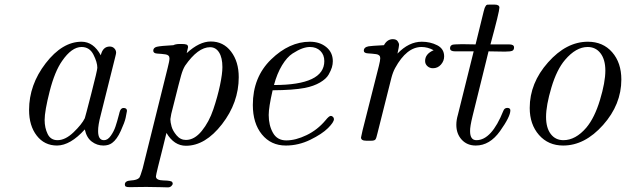

<svg xmlns="http://www.w3.org/2000/svg" viewBox="-20 -624 2735 838"><path d="M106.9 -144Q106.9 -253.9 179.4 -347.9Q252 -441.9 335.9 -441.9Q387.7 -441.9 419.9 -382.8Q428.7 -420.9 459 -420.9Q471.2 -420.9 479 -412.8Q486.8 -404.8 486.8 -394Q486.8 -390.1 482.9 -375L419.9 -123Q407.7 -77.1 408.2 -51.8Q408.2 -12.2 433.6 -12.2Q433.6 -12.2 434.1 -12.2Q450.2 -12.2 463.6 -31.5Q477.1 -50.8 484.1 -71.8Q491.2 -92.8 499 -123Q501 -130.9 502 -134.8Q506.8 -152.8 519 -152.8Q534.2 -152.8 534.2 -140.1Q532.2 -127.9 528.3 -109.4Q524.4 -90.8 507.3 -53Q490.2 -15.1 469.2 0Q454.1 11.2 431.2 11.2Q403.3 11.2 380.6 -5.9Q357.9 -22.9 350.1 -59.1Q287.1 10.7 229 11.2Q173.8 11.2 140.4 -32Q106.9 -75.2 106.9 -144ZM174.8 -100.1Q174.8 -65.9 188 -39.1Q201.2 -12.2 231 -12.2Q265.1 -12.2 301 -46.6Q336.9 -81.1 350.1 -107.9Q352.1 -112.8 378.4 -215.3Q404.8 -317.9 404.8 -328.1Q404.8 -352.1 387.9 -385.5Q371.1 -418.9 335.9 -418.9Q293 -418.9 251 -357.9Q218.8 -312 196.8 -225.6Q174.8 -139.2 174.8 -100.1Z M524.9 181.2Q524.9 165 551.8 163.6Q578.6 162.1 587.9 151.9Q592.8 145 602.5 111.8L711.9 -328.1Q719.7 -357.9 719.7 -369.1Q719.7 -384.3 702.1 -386.7Q684.6 -389.2 666.7 -390.1Q648.9 -391.1 648.9 -402.8Q648.9 -416 664.8 -419.9Q680.7 -423.8 736.8 -426.8Q745.6 -431.6 763.7 -432.1H772Q788.1 -432.1 794.4 -429.4Q800.8 -426.8 800.8 -418Q800.8 -416 794.9 -392.1Q850.1 -442.9 899.9 -442.9Q955.1 -442.9 988.5 -398.9Q1022 -355 1022 -287.1Q1022 -176.3 949 -82Q876 12.2 791.5 12.2Q739.7 12.2 706.5 -43.9Q702.6 -25.9 690.7 20.5Q678.7 66.9 669.7 104Q660.6 141.1 660.6 146Q660.6 163.1 694.1 163.6Q727.5 164.1 731.9 170.9Q733.9 174.8 733.9 176.8Q733.9 182.6 727.8 188.2Q721.7 193.8 712.9 193.8Q708 193.8 679.9 192.9Q651.9 191.9 618.7 191.9Q598.6 191.9 575.2 192.4Q551.8 192.9 546.9 192.9Q533.7 192.9 529.3 190.4Q524.9 188 524.9 181.2ZM723.6 -104Q723.6 -90.8 728.8 -72Q733.9 -53.2 750.7 -33.2Q767.6 -13.2 791.5 -13.2Q828.6 -13.2 860.6 -52.5Q892.6 -91.8 911.1 -147Q929.7 -202.1 940.2 -252Q950.7 -301.8 950.7 -331.1Q950.7 -372.1 936.3 -395Q921.9 -418 897 -418Q843.8 -418 787.6 -336.9Q777.8 -320.8 770.5 -294.9Q768.6 -291 727.5 -127Q723.6 -106.9 723.6 -104Z M1083.5 -166Q1083.5 -287.1 1163.1 -364.5Q1242.7 -441.9 1332.5 -441.9Q1375.5 -441.9 1404.1 -418.5Q1432.6 -395 1432.6 -356.9Q1432.6 -343.8 1428.7 -330.3Q1424.8 -316.9 1414.3 -298.3Q1403.8 -279.8 1376.7 -263.9Q1349.6 -248 1310.5 -240.2Q1258.8 -230.5 1169.9 -230Q1152.8 -155.8 1152.8 -122.1Q1152.8 -77.1 1171.4 -44.2Q1189.9 -11.2 1229.5 -11.2Q1270.5 -11.2 1318.1 -34.2Q1365.7 -57.1 1400.9 -99.1Q1416 -118.2 1423.8 -118.2Q1428.7 -118.2 1433.1 -114Q1437.5 -109.9 1437.5 -104Q1437.5 -90.8 1411.6 -64.9Q1385.7 -39.1 1334.2 -13.9Q1282.7 11.2 1227.5 11.2Q1162.6 11.2 1123 -37.4Q1083.5 -85.9 1083.5 -166ZM1175.8 -252.9Q1395.5 -252.9 1395.5 -357.4Q1395.5 -384.8 1378.2 -401.9Q1360.8 -418.9 1332.5 -418.9Q1317.4 -418.9 1299.1 -412.4Q1280.8 -405.8 1256.8 -390.4Q1232.9 -375 1210.9 -338.9Q1189 -302.7 1175.8 -252.9Z M1555.7 -23.9Q1555.7 -26.9 1562.5 -55.2L1633.8 -336.9Q1639.6 -359.9 1639.6 -370.1Q1639.6 -385.3 1621.6 -387.7Q1603.5 -390.1 1585.7 -391.1Q1567.9 -392.1 1567.9 -402.8Q1567.9 -418 1588.9 -421.9Q1598.6 -423.8 1655.8 -426.8Q1669.9 -452.6 1693.8 -453.1Q1709 -453.1 1715.3 -444.6Q1721.7 -436 1721.7 -428.2Q1721.7 -421.4 1714.8 -390.1Q1764.6 -441.9 1820.8 -441.9Q1857.9 -441.9 1888.2 -426.5Q1918.5 -411.1 1918.5 -377.9Q1918.5 -357.9 1904.5 -342Q1890.6 -326.2 1869.6 -326.2Q1855.5 -326.2 1845.5 -335.2Q1835.4 -344.2 1835.4 -357.9Q1835.4 -388.7 1872.6 -404.8Q1846.7 -418.9 1819.8 -418.9Q1754.9 -418.9 1704.6 -327.1Q1694.8 -309.1 1688.2 -283.9Q1681.6 -258.8 1627.4 -42Q1622.6 -20 1618.2 -14.9Q1613.8 -9.8 1599.6 -9.8H1578.6Q1555.7 -9.8 1555.7 -23.9Z M1944.3 -413.1Q1944.3 -430.2 1966.3 -430.2Q1971.2 -430.2 1981.4 -430.7Q1991.7 -431.2 1996.6 -431.2Q2006.3 -431.2 2025.9 -430.7Q2045.4 -430.2 2055.7 -430.2L2091.3 -575.2Q2094.2 -587.4 2095.5 -589.6Q2096.7 -591.8 2099.6 -597.4Q2102.5 -603 2106.9 -603.5Q2111.3 -604 2119.6 -604H2137.7Q2159.7 -604 2159.7 -590.8Q2159.7 -573.7 2120.6 -430.2H2202.6Q2223.6 -430.2 2223.6 -417Q2223.6 -405.8 2215.6 -402.3Q2207.5 -398.9 2187.5 -398.9H2171.4Q2161.6 -398.9 2142.1 -399.4Q2122.6 -399.9 2112.3 -399.9Q2110.4 -394 2107.4 -380.1Q2104.5 -366.2 2102.5 -359.9L2042.5 -117.2Q2031.2 -71.3 2031.7 -51.8Q2031.7 -12.2 2059.1 -12.2Q2059.1 -12.2 2059.6 -12.2Q2125.5 -12.2 2176.8 -140.1Q2181.6 -153.3 2194.6 -153.1Q2207.5 -152.8 2207.5 -142.1Q2207.5 -115.2 2162.6 -52Q2117.7 11.2 2056.6 11.2Q2018.6 11.2 1995.1 -14.4Q1971.7 -40 1971.7 -79.1Q1971.7 -100.1 1978.5 -123L2047.4 -399.9H1966.3Q1944.3 -399.9 1944.3 -413.1Z M2292 -152.8Q2292 -261.7 2372.1 -351.8Q2452.1 -441.9 2545.9 -441.9Q2611.8 -441.9 2651.9 -396Q2691.9 -350.1 2691.9 -276.9Q2691.9 -168 2612.1 -78.4Q2532.2 11.2 2438 11.2Q2373 11.2 2332.5 -34.9Q2292 -81.1 2292 -152.8ZM2363.3 -113.8Q2363.3 -65.9 2383.8 -39.1Q2404.3 -12.2 2439 -12.2Q2492.2 -12.2 2539.1 -66.9Q2575.2 -109.9 2598.6 -187.5Q2622.1 -265.1 2622.1 -315.9Q2622.1 -363.8 2601.1 -391.4Q2580.1 -418.9 2544.9 -418.9Q2494.1 -418.9 2446.3 -362.8Q2410.2 -320.8 2386.7 -242.2Q2363.3 -163.6 2363.3 -113.8Z"/></svg>

Font: CMU Classical Serif
Style: Italic
Weight: 500
Italic angle: -14.04°
Version: Version 0.7.0